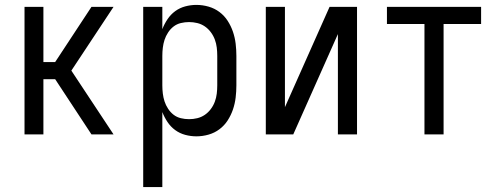

<svg xmlns="http://www.w3.org/2000/svg" viewBox="-20 -548 2040 783"><path d="M80 0V-520H157V-295H205L353 -520H443L271 -260L443 0H353L205 -225H157V0Z M564 215V-520H642V-429Q650 -450 663 -469.5Q676 -489 694.5 -502.5Q713 -516 735.5 -522Q758 -528 781 -528Q806 -528 830.5 -521Q855 -514 875 -499Q895 -484 908.5 -463Q922 -442 930 -418.5Q938 -395 941 -370Q944 -345 944 -320V-200Q944 -175 941 -150Q938 -125 930 -101.5Q922 -78 908.5 -57Q895 -36 875 -21Q855 -6 830.5 1Q806 8 781 8Q758 8 735.5 2Q713 -4 694.5 -17.5Q676 -31 663 -50.5Q650 -70 642 -91V215ZM751 -62Q768 -62 784.5 -66Q801 -70 815 -79.5Q829 -89 839.5 -103Q850 -117 856 -133Q862 -149 864 -166Q866 -183 866 -200V-320Q866 -337 864 -354Q862 -371 856 -387Q850 -403 839.5 -417Q829 -431 815 -440.5Q801 -450 784.5 -454Q768 -458 751 -458Q734 -458 717.5 -454Q701 -450 688 -440Q675 -430 665.5 -415.5Q656 -401 651 -385.5Q646 -370 644 -353.5Q642 -337 642 -320V-200Q642 -183 644 -166.5Q646 -150 651 -134.5Q656 -119 665.5 -104.5Q675 -90 688 -80Q701 -70 717.5 -66Q734 -62 751 -62Z M1064 0V-520H1142V-111L1324 -520H1436V0H1358V-409L1176 0Z M1711 0V-450H1558V-520H1942V-450H1789V0Z"/></svg>

Font: Iosevka Fuck
Style: Regular
Weight: 400
Monospace: yes
Designer: Belleve Invis
Foundry: Belleve Invis
Version: Version 28.0.7; ttfautohint (v1.8.3)